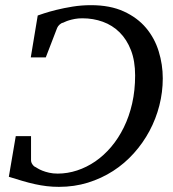

<svg xmlns="http://www.w3.org/2000/svg" viewBox="-20 -707 670 743"><path d="M609.9 -403.8Q609.9 -350.6 596.7 -298.8Q583.5 -247.1 558.6 -200.4Q533.7 -153.8 498 -114Q462.4 -74.2 417.7 -45.4Q373 -16.6 320.3 -0.2Q267.6 16.1 208 16.1Q183.6 16.1 160.9 13.4Q138.2 10.7 115 5.6Q91.8 0.5 67.1 -6.8Q42.5 -14.2 14.2 -22.9L41 -180.2H100.1V-86.9Q100.1 -78.6 105.7 -70.6Q111.3 -62.5 118.2 -60.1Q120.1 -59.1 126.7 -54.9Q133.3 -50.8 144.3 -46.4Q155.3 -42 170.2 -38.6Q185.1 -35.2 203.1 -35.2Q241.2 -35.2 278.3 -47.4Q315.4 -59.6 348.9 -82.5Q382.3 -105.5 410.4 -138.7Q438.5 -171.9 459.2 -214.1Q480 -256.3 491.5 -306.9Q502.9 -357.4 502.9 -415Q502.9 -471.2 486.8 -512.7Q470.7 -554.2 442.9 -581.8Q415 -609.4 377.9 -622.8Q340.8 -636.2 298.8 -636.2Q282.7 -636.2 269.8 -633.8Q256.8 -631.3 247.3 -628.4Q237.8 -625.5 231.9 -622.6Q226.1 -619.6 224.1 -619.1Q217.8 -618.2 210.9 -612.1Q204.1 -606 201.2 -599.1L157.2 -484.9H99.1L126 -647Q131.3 -648.9 150.4 -655.3Q169.4 -661.6 197.8 -668.7Q226.1 -675.8 260.7 -681.4Q295.4 -687 332 -687Q406.2 -687 459 -662.8Q511.7 -638.7 545.2 -598.9Q578.6 -559.1 594.2 -508.1Q609.9 -457 609.9 -403.8Z"/></svg>

Font: Charis SIL Am
Style: Italic
Weight: 400
Italic angle: -11°
Foundry: SIL International
Version: Version 5.000